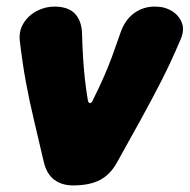

<svg xmlns="http://www.w3.org/2000/svg" viewBox="-20 -542 576 583"><path d="M202 21Q168 21 145 4Q122 -13 113 -50Q97 -120 83 -178Q69 -236 58.5 -293.5Q48 -351 40 -419Q37 -448 51.5 -471.5Q66 -495 91.5 -508.5Q117 -522 145 -522Q186 -522 206.5 -501.5Q227 -481 229 -443Q230 -405 232 -371Q234 -337 237.5 -304.5Q241 -272 247 -236Q249 -229 253.5 -229Q258 -229 261 -236Q279 -272 293.5 -304.5Q308 -337 320.5 -371Q333 -405 346 -443Q359 -481 386.5 -501.5Q414 -522 450 -522H451Q480 -522 502 -508.5Q524 -495 532.5 -472Q541 -449 527 -419Q498 -351 468.5 -293.5Q439 -236 407 -178Q375 -120 336 -50Q316 -13 284.5 4Q253 21 202 21Z"/></svg>

Font: Winky Sans ExtraBold
Style: Italic
Weight: 800
Italic angle: -8.97852°
Designer: Simon Atzbach
Foundry: typofactur
Version: Version 1.205